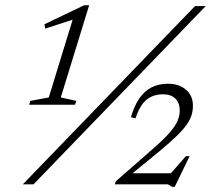

<svg xmlns="http://www.w3.org/2000/svg" viewBox="-20 -699 806 728"><path d="M66.5 0 719.5 -676H760L107 0ZM611.5 -23.5 685 -107H699L642.5 9.5H633.5L616.5 0H415.5L419 -11.5L559 -134Q600.5 -170 622.5 -195.2Q644.5 -220.5 653 -240.5Q661.5 -260.5 661.5 -280Q661.5 -308.5 645 -325Q628.5 -341.5 598 -341.5Q560.5 -341.5 535.2 -320.5Q510 -299.5 494 -250.5L476.5 -254.5Q488.5 -296.5 507.5 -324.8Q526.5 -353 553.8 -367.2Q581 -381.5 617 -381.5Q659 -381.5 685.2 -358.8Q711.5 -336 711.5 -298.5Q711.5 -280 706.5 -263Q701.5 -246 688.2 -227Q675 -208 650 -183.5Q625 -159 584.5 -125.5L457.5 -21.5L465 -42H650ZM165 -329.5 261 -642.5 269.5 -629 151.5 -590.5 148.5 -607 299 -679H318L210.5 -329.5L269.5 -316.5L264.5 -302H90.5L95 -316.5Z"/></svg>

Font: Newsreader 16pt 16pt Light
Style: Italic
Weight: 300
Italic angle: -17°
Version: Version 1.003